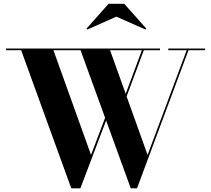

<svg xmlns="http://www.w3.org/2000/svg" viewBox="-20 -1014 1148 1044"><path d="M612.5 -923.5 455 -853.5 450.5 -858.5 570.5 -993.5H655.5L775.5 -858.5L771 -853.5ZM850 -741H762L668.5 -489.5L782.5 -171.5L995 -741H895V-750H1095V-741H1005L725 10H691L557 -359L417 10H367.5L95 -741H12.5V-750H850ZM475 -171.5 551.5 -373.5 418 -741H270.5ZM578.5 -741 663.5 -504 751.5 -741Z"/></svg>

Font: Bodoni* 24pt
Style: Bold
Weight: 700
Version: Version 2.3